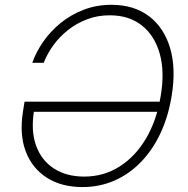

<svg xmlns="http://www.w3.org/2000/svg" viewBox="-20 -757 770 787"><path d="M317.9 9.8Q232.4 9.8 172.1 -28.6Q111.8 -66.9 85.4 -136.5Q59.1 -206.1 74.2 -299.8L80.6 -340.3H652.8L646 -298.8H103L119.6 -303.7Q106 -220.7 127.9 -160.2Q149.9 -99.6 200.9 -66.4Q252 -33.2 325.2 -33.2Q405.3 -33.2 470.2 -74.5Q535.2 -115.7 578.9 -189.9Q622.6 -264.2 638.7 -363.8Q655.8 -464.4 634.3 -538.6Q612.8 -612.8 560.3 -653.6Q507.8 -694.3 429.7 -694.3Q379.4 -694.3 336.2 -677.7Q293 -661.1 258.1 -633.3Q223.1 -605.5 198 -570.6Q172.9 -535.6 159.2 -499.5H112.3Q127.4 -543 156.7 -585.4Q186 -627.9 227.8 -662.1Q269.5 -696.3 322.5 -716.8Q375.5 -737.3 437 -737.3Q528.8 -737.3 590.6 -690.7Q652.3 -644 677.2 -560.3Q702.1 -476.6 683.6 -363.8Q669.9 -279.3 637.7 -210.7Q605.5 -142.1 557.6 -92.8Q509.8 -43.5 449 -16.8Q388.2 9.8 317.9 9.8Z"/></svg>

Font: Inter 18pt ExtraLight
Style: Italic
Weight: 250
Italic angle: -9.3988°
Designer: Rasmus Andersson
Foundry: rsms
Version: Version 4.001;git-66647c0bb